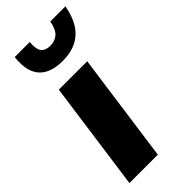

<svg xmlns="http://www.w3.org/2000/svg" viewBox="-240 -798 846 846"><g transform="rotate(-45 183.5 -375.0)"><path d="M16 0 87 -511H264L193 0ZM190 -588Q137 -588 104 -606.5Q71 -625 58 -661Q45 -697 51 -750H145Q141 -708 154.5 -691Q168 -674 197 -674Q227 -674 246 -691Q265 -708 273 -750H367Q358 -697 335.5 -661Q313 -625 276.5 -606.5Q240 -588 190 -588Z"/></g></svg>

Font: Chivo Medium ExtraBold
Style: Italic
Weight: 800
Italic angle: -8.05°
Version: Version 2.002